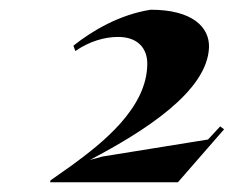

<svg xmlns="http://www.w3.org/2000/svg" viewBox="-20 -730 481 395"><path d="M283 -599C283 -507 188 -434 128 -390L84 -359L83 -355H346L441 -464L433 -470L408 -443L191 -408L165 -401C277 -460 407 -542 410 -633C411 -674 376 -710 290 -710C226 -700 170 -667 131 -636L135 -625C164 -645 195 -654 223 -654C264 -654 283 -630 283 -599Z"/></svg>

Font: Mazius Display Extra Italic
Style: Bold
Weight: 700
Italic angle: -17°
Designer: Alberto Casagrande & Collletttivo
Foundry: Collletttivo
Version: Version 2.000;Glyphs 3.2 (3217)